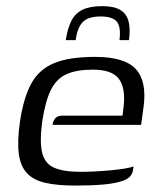

<svg xmlns="http://www.w3.org/2000/svg" viewBox="-20 -585 505 612"><path d="M220.3 6.5Q162.4 6.5 124.2 -2.3Q86.1 -11 65.6 -33.4Q45 -55.7 39.9 -95.3Q34.8 -134.9 43.5 -196.1Q54.8 -272.9 79.5 -318.3Q104.2 -363.7 152.3 -383.7Q200.5 -403.7 283.3 -403.7Q377.6 -403.7 413.1 -364.6Q448.6 -325.5 437.6 -244.1L429.8 -187H147.4Q149.1 -199.4 156.2 -207.9Q163.3 -216.4 179.2 -216.4H370.5L374 -245Q380.7 -304.4 358.9 -333.7Q337 -363 275.8 -363Q224.6 -363 192.4 -348.7Q160.3 -334.4 142.4 -298.8Q124.5 -263.2 114.5 -197.2Q105.8 -131.7 114.6 -97.3Q123.5 -62.9 153.3 -50.1Q183.2 -37.3 238.1 -37.3Q257 -37.3 282 -38.5Q306.9 -39.8 332.3 -42.1Q357.6 -44.5 377.3 -47.7Q397 -50.9 405.5 -54.6L404 -42.8Q402.7 -33.2 396 -24.2Q389.2 -15.2 371.5 -8.6Q347.8 -0.3 309.9 3.1Q271.9 6.5 220.3 6.5ZM306 -565.4Q343.3 -565.4 363.2 -553.4Q383.2 -541.4 389.6 -517.6Q396.1 -493.7 391.1 -457H360.9Q366.1 -500.5 351.9 -516.5Q337.7 -532.5 301.2 -532.5Q259.7 -532.5 242.9 -513.8Q226.1 -495 221.1 -457H189.6Q195.6 -495 207.5 -518.7Q219.5 -542.4 242.9 -553.9Q266.4 -565.4 306 -565.4Z"/></svg>

Font: Genos Thin
Style: Italic
Weight: 100
Italic angle: -8°
Designer: Robert E. Leuschke
Foundry: Robert E. Leuschke
Version: Version 1.010